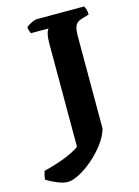

<svg xmlns="http://www.w3.org/2000/svg" viewBox="-227 -777 759 1051"><g transform="rotate(-15 152.5 -251.5)"><path d="M24 201Q-1 201 -36 186.5Q-71 172 -94 157Q-94 144 -90.5 130Q-87 116 -84 109Q-23 94 30.5 74Q84 54 121 28V-563Q121 -591 126.5 -612Q132 -633 139 -638H39Q36 -642 32.5 -652Q29 -662 28 -674Q33 -680 45 -687Q57 -694 69.5 -699Q82 -704 88 -704H357Q362 -698 366 -685Q370 -672 370 -655L327 -642Q314 -639 303.5 -630.5Q293 -622 287.5 -605Q282 -588 282 -556V-32Q270 10 239 51Q208 92 168.5 126Q129 160 90 180.5Q51 201 24 201Z"/></g></svg>

Font: Texturina 12pt ExtraBold
Style: Regular
Weight: 800
Designer: Guillermo Torres Carreño
Foundry: Omnibus-Type
Version: Version 1.002